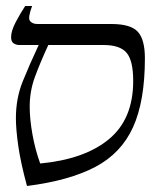

<svg xmlns="http://www.w3.org/2000/svg" viewBox="-20 -605 520 640"><path d="M424 -335Q424 -403 402 -429Q380 -455 325 -455H141Q113 -394 96 -347.5Q79 -301 79 -249Q79 -209 88 -158Q97 -107 114 -60Q262 -74 343 -141Q424 -208 424 -335ZM351 -525Q416 -525 439.5 -499Q463 -473 463 -411Q463 -268 423.5 -181Q384 -94 297.5 -48.5Q211 -3 70 15Q49 -62 41 -118Q33 -174 33 -211Q33 -277 55.5 -333Q78 -389 109 -455H44Q34 -455 25.5 -460.5Q17 -466 17 -481Q17 -502 32.5 -531.5Q48 -561 64 -585H87Q72 -545 80 -535Q88 -525 105 -525Z"/></svg>

Font: Bona Nova SC
Style: Italic
Weight: 400
Italic angle: -4°
Designer: Mateusz Machalski
Foundry: Capitalics
Version: Version 4.001; ttfautohint (v1.8.4.7-5d5b)